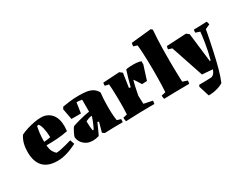

<svg xmlns="http://www.w3.org/2000/svg" viewBox="-98 -1277 2593 2053"><g transform="rotate(-30 1198.5 -250.0)"><path d="M265 11Q146 11 89 -51.5Q32 -114 32 -228Q32 -290 44 -333.5Q56 -377 81 -417Q118 -436 163 -450Q208 -464 253.5 -472.5Q299 -481 338 -481Q416 -481 464 -427.5Q512 -374 512 -274L508 -215Q438 -201 374.5 -197Q311 -193 242 -193Q247 -140 262.5 -113Q278 -86 296 -71Q321 -71 354.5 -78Q388 -85 423.5 -94.5Q459 -104 489 -113L508 -59Q483 -47 453 -33.5Q423 -20 388 -9Q359 0 328 5.5Q297 11 265 11ZM240 -238Q264 -240 286 -242.5Q308 -245 321 -249Q319 -314 307.5 -362.5Q296 -411 278 -427Q271 -427 259 -421Q252 -395 246 -346.5Q240 -298 240 -238Z M776 0Q691 24 634 0Q602 -14 578 -41.5Q554 -69 547 -113Q546 -120 552.5 -136.5Q559 -153 568.5 -172Q578 -191 587 -205.5Q596 -220 600 -223Q604 -226 629 -233.5Q654 -241 688.5 -250.5Q723 -260 758 -267.5Q793 -275 817 -278V-425Q806 -428 783 -430Q774 -431 765.5 -431.5Q757 -432 751 -432L732 -304H615L590 -438L605 -462Q632 -467 687.5 -474.5Q743 -482 813 -482Q862 -482 902 -476Q942 -470 973.5 -451.5Q1005 -433 1026 -394Q1017 -315 1017 -230Q1017 -182 1018 -152Q1019 -122 1021.5 -99.5Q1024 -77 1028 -51L1075 -37L1073 0Q1018 0 961 1Q904 2 849 5L823 -13L856 -132L839 -138Q832 -122 820 -95Q808 -68 796 -42Q784 -16 776 0ZM751 -85H762Q770 -97 780.5 -121Q791 -145 801.5 -171Q812 -197 818 -216L817 -226Q795 -223 777.5 -216.5Q760 -210 742 -202V-191Q742 -160 744 -137Q746 -114 751 -85Z M1108 9Q1102 -15 1102 -38L1152 -49Q1154 -79 1155 -115Q1156 -151 1156 -189Q1156 -225 1155 -268.5Q1154 -312 1152.5 -353.5Q1151 -395 1148 -423L1101 -433Q1099 -452 1104 -470Q1155 -473 1205.5 -476Q1256 -479 1307 -482L1339 -457L1313 -284L1333 -280Q1347 -335 1359 -378.5Q1371 -422 1387 -470Q1406 -475 1441.5 -477Q1477 -479 1513.5 -476.5Q1550 -474 1572 -464V-425L1517 -252L1455 -249Q1443 -270 1426 -296Q1409 -322 1398 -337Q1390 -313 1378.5 -262.5Q1367 -212 1358 -161L1362 -60L1467 -38Q1468 -28 1466.5 -19Q1465 -10 1463 0Q1375 0 1286 2.5Q1197 5 1108 9Z M1581 5Q1575 -16 1575 -38L1627 -49Q1630 -85 1631.5 -134.5Q1633 -184 1633.5 -235Q1634 -286 1634 -324Q1634 -382 1632 -444Q1630 -506 1627 -556.5Q1624 -607 1620 -632L1575 -646Q1575 -667 1581 -686L1829 -712L1846 -695Q1842 -645 1839 -590Q1836 -535 1835 -467Q1834 -399 1834 -311Q1834 -281 1834.5 -243.5Q1835 -206 1836 -169Q1837 -132 1838 -102Q1839 -72 1840 -57L1898 -38Q1898 -28 1897 -19Q1896 -10 1893 0Q1815 0 1737 1.5Q1659 3 1581 5Z M2012 212 1971 80 1982 62Q1993 62 2020.5 62Q2048 62 2080 61Q2112 60 2136 59Q2140 58 2157 46.5Q2174 35 2190 -8L2061 -18L1927 -418L1881 -433Q1882 -442 1883.5 -451Q1885 -460 1889 -469L2131 -482L2163 -457L2206 -100L2217 -102Q2230 -149 2240.5 -199Q2251 -249 2258 -294Q2265 -339 2269.5 -373.5Q2274 -408 2275 -424L2223 -441Q2222 -459 2226 -477Q2254 -477 2299 -478.5Q2344 -480 2387 -482Q2391 -472 2393.5 -462.5Q2396 -453 2397 -443L2340 -418Q2336 -394 2330 -364.5Q2324 -335 2315.5 -291Q2307 -247 2292 -179Q2265 -55 2242.5 25.5Q2220 106 2195 165Q2167 184 2132.5 194Q2098 204 2073 208Q2057 210 2041.5 211Q2026 212 2012 212Z"/></g></svg>

Font: Labrada Black
Style: Regular
Weight: 900
Designer: Mercedes Jáuregui
Foundry: Omnibus-Type Team
Version: Version 1.000; ttfautohint (v1.8.4.7-5d5b)